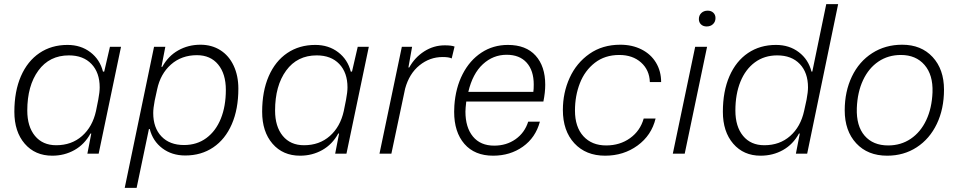

<svg xmlns="http://www.w3.org/2000/svg" viewBox="-20 -749 4671 936"><path d="M50 -204Q50 -304 82 -377.5Q114 -451 172.5 -490.5Q231 -530 309 -530Q374 -530 420.5 -494.5Q467 -459 482 -400H488L516 -521H570L461 0H406L425 -98H421Q392 -45 343 -17.5Q294 10 235 10Q151 10 100.5 -48.5Q50 -107 50 -204ZM448 -208 459 -263Q466 -300 466 -323Q466 -395 426 -437Q386 -479 316 -479Q221 -479 167 -405Q113 -331 113 -210Q113 -132 150.5 -86.5Q188 -41 254 -41Q329 -41 380 -86Q431 -131 448 -208Z M731 -521H786L767 -423H771Q800 -476 849 -503.5Q898 -531 957 -531Q1012 -531 1054 -504.5Q1096 -478 1119 -429Q1142 -380 1142 -317Q1142 -217 1110 -143.5Q1078 -70 1019.5 -30.5Q961 9 883 9Q818 9 771.5 -26Q725 -61 710 -120H706L646 167H588ZM1081 -311Q1081 -389 1043.5 -434.5Q1006 -480 940 -480Q865 -480 813.5 -434.5Q762 -389 746 -313L734 -258Q727 -221 727 -198Q727 -126 767 -84Q807 -42 877 -42Q940 -42 986 -76Q1032 -110 1056.5 -170.5Q1081 -231 1081 -311Z M1258 -204Q1258 -304 1290 -377.5Q1322 -451 1380.5 -490.5Q1439 -530 1517 -530Q1582 -530 1628.5 -494.5Q1675 -459 1690 -400H1696L1724 -521H1778L1669 0H1614L1633 -98H1629Q1600 -45 1551 -17.5Q1502 10 1443 10Q1359 10 1308.5 -48.5Q1258 -107 1258 -204ZM1656 -208 1667 -263Q1674 -300 1674 -323Q1674 -395 1634 -437Q1594 -479 1524 -479Q1429 -479 1375 -405Q1321 -331 1321 -210Q1321 -132 1358.5 -86.5Q1396 -41 1462 -41Q1537 -41 1588 -86Q1639 -131 1656 -208Z M1939 -521H1989L1971 -420H1975Q2002 -469 2048 -498.5Q2094 -528 2148 -528Q2181 -528 2196 -522L2182 -464Q2169 -471 2138 -471Q2075 -471 2025 -430.5Q1975 -390 1955 -317L1888 0H1830Z M2194 -204Q2194 -224 2195 -234Q2201 -321 2235.5 -388Q2270 -455 2327 -492.5Q2384 -530 2456 -530Q2544 -530 2591 -478Q2638 -426 2638 -336Q2638 -298 2629 -254H2253Q2249 -220 2249 -205Q2249 -128 2285.5 -83.5Q2322 -39 2389 -39Q2449 -39 2493.5 -70.5Q2538 -102 2555 -156H2612Q2591 -78 2529 -34Q2467 10 2384 10Q2294 10 2244 -47.5Q2194 -105 2194 -204ZM2580 -301Q2582 -313 2582 -337Q2582 -405 2547.5 -443.5Q2513 -482 2450 -482Q2384 -482 2334 -436Q2284 -390 2263 -301Z M2724 -213Q2724 -297 2757 -369.5Q2790 -442 2853.5 -486.5Q2917 -531 3004 -531Q3062 -531 3107.5 -508Q3153 -485 3178 -443.5Q3203 -402 3203 -349H3148Q3146 -408 3105 -444.5Q3064 -481 2999 -481Q2929 -481 2880 -443Q2831 -405 2807 -343.5Q2783 -282 2783 -210Q2783 -130 2824 -85Q2865 -40 2935 -40Q3002 -40 3051.5 -75.5Q3101 -111 3118 -171H3176Q3156 -89 3088 -39.5Q3020 10 2930 10Q2836 10 2780 -50.5Q2724 -111 2724 -213Z M3369 -521H3427L3318 0H3260ZM3387 -656Q3387 -674 3399 -685.5Q3411 -697 3430 -697Q3447 -697 3457.5 -687Q3468 -677 3468 -661Q3468 -643 3456 -631.5Q3444 -620 3425 -620Q3408 -620 3397.5 -630Q3387 -640 3387 -656Z M3504 -204Q3504 -304 3536 -377.5Q3568 -451 3626.5 -490.5Q3685 -530 3763 -530Q3828 -530 3874.5 -494.5Q3921 -459 3936 -400H3940L4008 -729H4066L3915 0H3860L3879 -98H3875Q3846 -45 3797 -17.5Q3748 10 3688 10Q3605 10 3554.5 -48.5Q3504 -107 3504 -204ZM3900 -208 3912 -263Q3919 -300 3919 -323Q3919 -395 3879 -437Q3839 -479 3769 -479Q3706 -479 3660 -445Q3614 -411 3589.5 -350.5Q3565 -290 3565 -210Q3565 -132 3602.5 -86.5Q3640 -41 3706 -41Q3781 -41 3832 -86Q3883 -131 3900 -208Z M4098 -211Q4098 -303 4133 -376Q4168 -449 4232 -490Q4296 -531 4378 -531Q4471 -531 4526.5 -471Q4582 -411 4582 -312Q4582 -218 4547 -145Q4512 -72 4449 -31Q4386 10 4305 10Q4210 10 4154 -50.5Q4098 -111 4098 -211ZM4526 -299Q4529 -384 4487 -432.5Q4445 -481 4372 -481Q4310 -481 4262.5 -449Q4215 -417 4187.5 -358.5Q4160 -300 4157 -222Q4154 -135 4195 -87.5Q4236 -40 4310 -40Q4372 -40 4420 -72.5Q4468 -105 4495.5 -163.5Q4523 -222 4526 -299Z"/></svg>

Font: Mona Sans Light
Style: Italic
Weight: 300
Italic angle: -11.7°
Designer: Deni Anggara
Foundry: GitHub
Version: Version 2.000